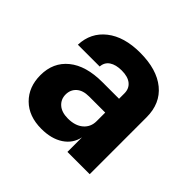

<svg xmlns="http://www.w3.org/2000/svg" viewBox="-142 -717 884 884"><g transform="rotate(45 300.0 -275.0)"><path d="M229 10Q147 10 99 -37.5Q51 -85 51 -162Q51 -245 110 -293Q169 -341 276 -341H384V-376Q384 -407 362.5 -424.5Q341 -442 301 -442Q263 -442 240.5 -427Q218 -412 216 -383H74Q77 -464 138 -512Q199 -560 303 -560Q412 -560 473 -510Q534 -460 534 -370V0H389V-95Q379 -46 336.5 -18Q294 10 229 10ZM282 -110Q329 -110 356.5 -133.5Q384 -157 384 -195V-251H279Q239 -251 217.5 -231.5Q196 -212 196 -181Q196 -150 218.5 -130Q241 -110 282 -110Z"/></g></svg>

Font: JetBrains Mono NL ExtraBold
Style: Regular
Weight: 800
Designer: Philipp Nurullin, Konstantin Bulenkov
Foundry: JetBrains
Version: Version 2.304; ttfautohint (v1.8.4.7-5d5b)